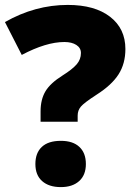

<svg xmlns="http://www.w3.org/2000/svg" viewBox="-20 -744 545 776"><path d="M144 -252V-293.9Q144 -341.8 163.6 -374.8Q183.1 -407.7 232.9 -439Q272.5 -463.9 289.8 -483.9Q307.1 -503.9 307.1 -529.8Q307.1 -550.3 288.6 -562.3Q270 -574.2 240.2 -574.2Q166.5 -574.2 67.9 -522L0 -654.8Q121.6 -724.1 253.9 -724.1Q362.8 -724.1 424.8 -676.3Q486.8 -628.4 486.8 -545.9Q486.8 -486.8 459.2 -443.6Q431.6 -400.4 371.1 -361.8Q319.8 -328.6 306.9 -313.2Q293.9 -297.9 293.9 -276.9V-252ZM123 -81.1Q123 -126 149.2 -150.4Q175.3 -174.8 226.1 -174.8Q274.9 -174.8 301 -150.1Q327.1 -125.5 327.1 -81.1Q327.1 -36.6 300 -12.2Q272.9 12.2 226.1 12.2Q177.7 12.2 150.4 -12Q123 -36.1 123 -81.1Z"/></svg>

Font: Sahel Black FD
Style: Black-FD
Weight: 900
Foundry: Saber Rastikerdar (saber.rastikerdar@gmail.com)
Version: Version 3.3.1